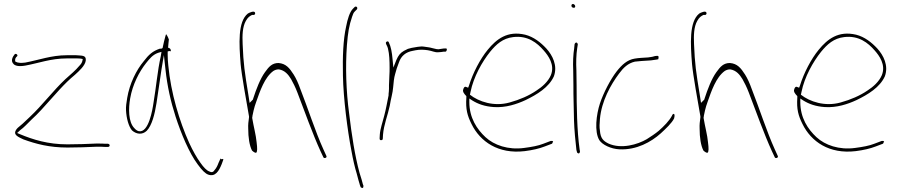

<svg xmlns="http://www.w3.org/2000/svg" viewBox="-20 -729 4506 963"><path d="M44 -412H45C52 -399 73 -394 107 -400C173 -412 235 -436 315 -436H361C370 -436 378 -436 385 -435L395 -433L393 -423C391 -415 387 -408 378 -399C369 -388 358 -377 346 -366L308 -332C248 -276 192 -201 129 -142C115 -129 103 -118 94 -109C76 -93 61 -85 56 -67C53 -51 71 -42 97 -30C160 -7 228 11 318 11C367 11 419 9 462 7C484 7 499 7 509 8H523C525 8 530 5 530 1C530 -4 528 -6 522 -8H508C500 -9 484 -9 462 -9C419 -7 367 -5 318 -5C220 -5 145 -29 80 -56L66 -62L81 -76C101 -90 116 -108 139 -130C170 -158 204 -196 233 -229L279 -280C306 -309 327 -330 356 -354C377 -373 406 -399 410 -424C414 -454 390 -449 362 -452H315C238 -452 175 -428 106 -415C92 -413 82 -413 72 -415C67 -415 60 -419 56 -421V-429C56 -440 66 -447 66 -447C72 -453 59 -464 53 -456C43 -444 35 -426 44 -413Z M612 -176C614 -136 625 -95 642 -75C663 -56 693 -51 716 -73C742 -100 756 -155 765 -212C774 -267 781 -325 790 -381L802 -453L810 -380C819 -297 836 -220 861 -143C888 -60 929 39 972 96C993 125 1010 142 1025 147C1060 159 1078 129 1092 94L1100 72C1102 70 1099 69 1094 68C1088 72 1087 69 1086 63V66L1076 88C1071 102 1065 114 1057 123C1050 135 1041 137 1030 131C1016 126 1001 110 985 87C967 62 948 29 929 -12C880 -121 837 -262 824 -402C822 -421 821 -438 821 -453V-471L829 -473C835 -473 837 -472 837 -471V-473C837 -482 834 -487 823 -490C824 -507 826 -518 827 -531C822 -545 816 -555 813 -558C813 -557 811 -553 810 -549C807 -539 798 -503 795 -486L794 -488C790 -484 790 -485 782 -485C746 -473 726 -455 701 -422C664 -378 630 -310 618 -238C614 -214 611 -194 612 -176ZM633 -236C645 -305 678 -369 713 -413C730 -434 745 -454 773 -464L790 -469L786 -445C770 -375 763 -290 750 -214C745 -180 726 -61 676 -71C668 -73 661 -78 654 -86C623 -117 624 -186 633 -236Z M1187 -407C1191 -358 1217 -213 1229 -145V-141C1226 -121 1224 -102 1225 -85V-84C1225 -40 1231 1 1244 26C1252 34 1262 39 1265 37C1271 32 1271 15 1267 -16C1264 -51 1252 -94 1245 -137V-140C1246 -142 1246 -143 1246 -146V-147L1252 -175C1255 -189 1260 -204 1265 -218C1284 -272 1307 -341 1351 -373C1359 -378 1368 -381 1377 -381H1379C1409 -376 1426 -355 1440 -332C1450 -314 1461 -293 1472 -264C1506 -175 1549 -55 1587 28L1602 60C1606 68 1622 62 1617 53L1602 20C1562 -68 1523 -190 1487 -281C1476 -312 1465 -336 1453 -355C1432 -388 1414 -410 1377 -413C1345 -413 1329 -395 1309 -367C1285 -334 1265 -281 1250 -235L1249 -231C1249 -230 1247 -228 1246 -227L1232 -213L1226 -252C1207 -368 1201 -408 1197 -508C1195 -551 1196 -594 1213 -624C1223 -642 1232 -648 1244 -654H1254C1259 -656 1261 -661 1259 -666C1255 -677 1229 -665 1223 -661C1172 -620 1179 -508 1187 -407Z M1700 -350C1702 -236 1723 -74 1742 24C1751 74 1760 112 1769 141C1777 170 1781 188 1784 195V196L1789 210C1797 216 1803 216 1803 203L1799 192V191C1797 182 1792 165 1783 137C1760 52 1744 -51 1731 -161C1716 -272 1712 -394 1720 -502C1725 -566 1731 -601 1746 -645C1750 -657 1753 -666 1761 -673L1770 -682C1771 -683 1772 -686 1772 -688C1772 -693 1769 -696 1764 -696C1762 -696 1760 -695 1759 -694L1750 -685C1734 -669 1723 -633 1716 -596C1701 -529 1698 -444 1700 -350Z M1884 -35C1884 -28 1887 -26 1890 -26C1897 -26 1899 -27 1900 -34L1901 -53C1905 -104 1925 -151 1935 -199C1940 -232 1950 -263 1952 -292C1954 -314 1956 -339 1962 -358L1970 -386L1981 -416C1992 -449 2016 -468 2050 -474L2065 -477C2085 -481 2107 -480 2126 -477C2147 -474 2162 -465 2178 -467H2179C2187 -467 2201 -469 2206 -470H2215C2222 -472 2225 -489 2214 -486H2207C2198 -484 2188 -484 2180 -482H2178C2172 -482 2168 -483 2164 -484L2147 -488C2140 -490 2135 -491 2128 -492L2107 -495C2087 -498 2065 -492 2045 -489L2026 -484L2006 -474C1987 -463 1978 -451 1968 -428L1953 -390L1949 -431C1946 -466 1941 -495 1930 -517C1926 -527 1912 -518 1916 -511V-510C1918 -503 1923 -498 1926 -485C1933 -457 1934 -423 1934 -389C1934 -375 1934 -364 1933 -351C1933 -332 1931 -317 1931 -302V-284C1931 -275 1930 -266 1929 -258V-251C1922 -217 1916 -181 1907 -148C1899 -116 1887 -83 1885 -54ZM1935 -189Z M2304 -282C2298 -270 2309 -257 2319 -247V-239C2315 -181 2324 -149 2345 -107C2388 -19 2479 45 2612 29C2652 24 2685 16 2711 6L2748 -8C2750 -9 2752 -12 2753 -18C2755 -20 2755 -21 2750 -22H2742L2705 -8C2680 2 2647 8 2609 13C2529 24 2458 -1 2415 -41C2372 -81 2334 -138 2334 -217V-235L2349 -225C2378 -207 2412 -195 2457 -192C2517 -188 2573 -207 2616 -227C2674 -255 2733 -291 2758 -346C2778 -400 2751 -452 2720 -486C2692 -516 2657 -544 2614 -555C2525 -576 2470 -533 2426 -479C2389 -434 2352 -364 2332 -299L2328 -289L2318 -293C2311 -296 2308 -292 2304 -283ZM2337 -254 2340 -268C2355 -343 2398 -419 2438 -469C2469 -507 2502 -537 2554 -543C2627 -552 2674 -514 2707 -476C2730 -450 2764 -404 2743 -352C2729 -319 2699 -293 2671 -275C2633 -249 2587 -229 2536 -215C2458 -193 2381 -219 2337 -254ZM2340 -268Z M2846 -700C2846 -695 2851 -690 2857 -690C2863 -690 2865 -692 2865 -698C2865 -703 2859 -709 2854 -709C2849 -709 2846 -706 2846 -700ZM2855 -376C2855 -352 2856 -328 2856 -301C2856 -274 2856 -246 2857 -216L2859 -124C2860 -84 2867 -8 2871 23L2874 34C2874 36 2874 36 2878 39C2885 44 2889 36 2889 30L2887 20V19C2874 -73 2872 -196 2872 -301C2872 -328 2871 -352 2871 -376C2869 -414 2870 -455 2875 -487L2878 -506C2878 -507 2878 -509 2876 -512C2870 -520 2864 -513 2862 -508L2860 -489V-488C2855 -456 2853 -417 2855 -376Z M2986 -26C3001 -3 3044 18 3087 20C3173 24 3246 -17 3294 -60C3319 -83 3350 -112 3361 -135C3365 -149 3363 -156 3361 -157H3360C3358 -160 3352 -155 3350 -148C3336 -122 3310 -96 3284 -73C3266 -58 3246 -45 3224 -31C3178 -4 3096 20 3032 -9C3006 -22 2992 -35 2989 -74C2986 -90 2987 -110 2989 -132C2997 -222 3043 -304 3085 -360C3107 -390 3130 -412 3165 -420H3166C3177 -421 3188 -422 3197 -423C3217 -425 3245 -425 3258 -428C3272 -430 3281 -431 3282 -432V-433C3286 -450 3281 -450 3267 -448H3266C3255 -445 3250 -443 3231 -441C3205 -439 3186 -439 3163 -435C3126 -429 3099 -404 3073 -371C3042 -331 3007 -264 2989 -210C2971 -155 2960 -69 2986 -26Z M3451 -407C3455 -358 3481 -213 3493 -145V-141C3490 -121 3488 -102 3489 -85V-84C3489 -40 3495 1 3508 26C3516 34 3526 39 3529 37C3535 32 3535 15 3531 -16C3528 -51 3516 -94 3509 -137V-140C3510 -142 3510 -143 3510 -146V-147L3516 -175C3519 -189 3524 -204 3529 -218C3548 -272 3571 -341 3615 -373C3623 -378 3632 -381 3641 -381H3643C3673 -376 3690 -355 3704 -332C3714 -314 3725 -293 3736 -264C3770 -175 3813 -55 3851 28L3866 60C3870 68 3886 62 3881 53L3866 20C3826 -68 3787 -190 3751 -281C3740 -312 3729 -336 3717 -355C3696 -388 3678 -410 3641 -413C3609 -413 3593 -395 3573 -367C3549 -334 3529 -281 3514 -235L3513 -231C3513 -230 3511 -228 3510 -227L3496 -213L3490 -252C3471 -368 3465 -408 3461 -508C3459 -551 3460 -594 3477 -624C3487 -642 3496 -648 3508 -654H3518C3523 -656 3525 -661 3523 -666C3519 -677 3493 -665 3487 -661C3436 -620 3443 -508 3451 -407Z M3964 -282C3958 -270 3969 -257 3979 -247V-239C3975 -181 3984 -149 4005 -107C4048 -19 4139 45 4272 29C4312 24 4345 16 4371 6L4408 -8C4410 -9 4412 -12 4413 -18C4415 -20 4415 -21 4410 -22H4402L4365 -8C4340 2 4307 8 4269 13C4189 24 4118 -1 4075 -41C4032 -81 3994 -138 3994 -217V-235L4009 -225C4038 -207 4072 -195 4117 -192C4177 -188 4233 -207 4276 -227C4334 -255 4393 -291 4418 -346C4438 -400 4411 -452 4380 -486C4352 -516 4317 -544 4274 -555C4185 -576 4130 -533 4086 -479C4049 -434 4012 -364 3992 -299L3988 -289L3978 -293C3971 -296 3968 -292 3964 -283ZM3997 -254 4000 -268C4015 -343 4058 -419 4098 -469C4129 -507 4162 -537 4214 -543C4287 -552 4334 -514 4367 -476C4390 -450 4424 -404 4403 -352C4389 -319 4359 -293 4331 -275C4293 -249 4247 -229 4196 -215C4118 -193 4041 -219 3997 -254ZM4000 -268Z"/></svg>

Font: Stray Cat
Style: ExLt
Weight: 200
Version: Version 1.0